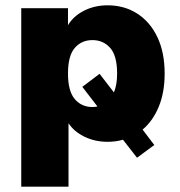

<svg xmlns="http://www.w3.org/2000/svg" viewBox="-20 -523 678 723"><path d="M60 180V-492H236V-428Q256 -462 296 -482.5Q336 -503 385 -503Q448 -503 496.5 -472Q545 -441 572.5 -383.5Q600 -326 600 -246Q600 -175 578 -121.5Q556 -68 517 -35L561 23L496 71L443 3Q430 7 415.5 9Q401 11 385 11Q338 11 298.5 -8Q259 -27 238 -59V180ZM328 -120Q338 -120 347 -122L290 -196L355 -245L409 -175Q421 -204 421 -246Q421 -313 395 -342.5Q369 -372 328 -372Q287 -372 261.5 -342.5Q236 -313 236 -246Q236 -180 261.5 -150Q287 -120 328 -120Z"/></svg>

Font: Nunito Sans Black
Style: Regular
Weight: 900
Designer: Vernon Adams
Foundry: Vernon Adams
Version: Version 3.006; ttfautohint (v1.8.3)